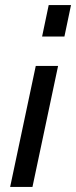

<svg xmlns="http://www.w3.org/2000/svg" viewBox="-20 -734 300 757"><path d="M260 -714 234 -590H146L172 -714ZM209 -474 108 3H20L121 -474Z"/></svg>

Font: Raleway Medium
Style: Italic
Weight: 500
Italic angle: -12°
Designer: Matt McInerney, Pablo Impallari, Rodrigo Fuenzalida
Foundry: Matt McInerney, Pablo Impallari, Rodrigo Fuenzalida
Version: Version 4.026